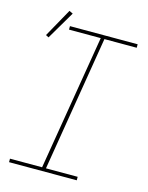

<svg xmlns="http://www.w3.org/2000/svg" viewBox="-121 -883 741 959"><g transform="rotate(15 250.0 -404.0)"><path d="M21 0V-18H187L303 -717H139V-735H489V-717H322L207 -18H371V0ZM50 -653 35 -661 117 -808 136 -799Z"/></g></svg>

Font: Iosevka Curly Slab ThObl
Style: Regular
Weight: 100
Italic angle: -9°
Monospace: yes
Designer: Belleve Invis
Foundry: Belleve Invis
Version: Version 11.0.0; ttfautohint (v1.8.3)